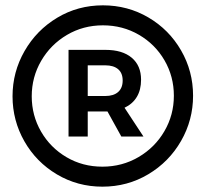

<svg xmlns="http://www.w3.org/2000/svg" viewBox="-20 -709 771 720"><path d="M704 -350Q704 -259 659 -180.5Q614 -102 536 -55.5Q458 -9 364 -9Q271 -9 193.5 -55Q116 -101 71.5 -179Q27 -257 27 -348Q27 -439 72 -517.5Q117 -596 194.5 -642.5Q272 -689 366 -689Q459 -689 536.5 -643.5Q614 -598 659 -520Q704 -442 704 -350ZM364 -84Q438 -84 499.5 -120Q561 -156 596.5 -217Q632 -278 632 -350Q632 -422 597 -482.5Q562 -543 501 -578.5Q440 -614 366 -614Q292 -614 231 -578Q170 -542 134.5 -481Q99 -420 99 -348Q99 -276 134 -215.5Q169 -155 229.5 -119.5Q290 -84 364 -84ZM447 -305 518 -197H435L383 -291H375H309V-197H237V-522H375Q439 -522 474 -492.5Q509 -463 509 -410Q509 -372 493 -345.5Q477 -319 447 -305ZM309 -349H375Q406 -349 423 -364Q440 -379 440 -407Q440 -435 423 -449.5Q406 -464 375 -464H309Z"/></svg>

Font: Argentum Sans SemiBold
Style: Regular
Weight: 600
Designer: Julieta Ulanovsky (Modified by Cristiano Sobral)
Foundry: Julieta Ulanovsky
Version: Version 5.001;November 22, 2018;FontCreator 11.5.0.2425 64-b